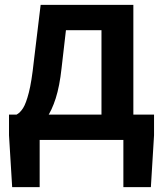

<svg xmlns="http://www.w3.org/2000/svg" viewBox="-20 -575 671 789"><path d="M143 0V194H30L17 -19V-104H613V-19L600 194H487V0ZM397 -39V-451H251L233 -295Q225 -221 209 -171Q193 -121 171.5 -90.5Q150 -60 123 -45.5Q96 -31 66 -28L48 -104Q63 -112 75 -131Q87 -150 98.5 -194.5Q110 -239 119 -323L147 -555H528V-39Z"/></svg>

Font: Noto Sans JP SemiBold
Style: Regular
Weight: 600
Designer: Ryoko NISHIZUKA  (kana, bopomofo & ideographs); Paul D. Hunt (Latin, Greek & Cyrillic); Sandoll Communications , Soo-you
Foundry: Adobe
Version: Version 2.004-H2;hotconv 1.0.118;makeotfexe 2.5.65603